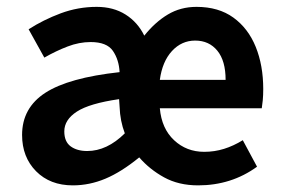

<svg xmlns="http://www.w3.org/2000/svg" viewBox="-20 -541 844 573"><path d="M197.3 12.2Q129.4 12.2 87.6 -30Q45.9 -72.3 45.9 -138.2Q45.9 -219.2 115.5 -264.2Q185.1 -309.1 336.9 -325.7Q335 -362.8 316.9 -389.2Q298.8 -415.5 250.5 -415.5Q216.3 -415.5 181.9 -402.3Q147.5 -389.2 112.3 -369.1L65.4 -453.6Q109.4 -481.9 161.1 -501.2Q212.9 -520.5 268.6 -520.5Q318.4 -520.5 354.7 -497.6Q391.1 -474.6 410.6 -434.6Q442.9 -475.1 481 -497.8Q519 -520.5 566.4 -520.5Q632.3 -520.5 676.5 -488.5Q720.7 -456.5 743.2 -401.1Q765.6 -345.7 765.6 -275.4Q765.6 -256.8 764.2 -241.9Q762.7 -227.1 761.2 -217.8H457Q462.4 -157.2 499.5 -122.6Q536.6 -87.9 589.4 -87.9Q620.1 -87.9 648.4 -96.7Q676.8 -105.5 704.6 -122.6L747.1 -43.5Q670.4 12.2 571.3 12.2Q513.2 12.2 469.7 -11.7Q426.3 -35.6 395.5 -71.3Q342.3 -27.8 294.7 -7.8Q247.1 12.2 197.3 12.2ZM240.2 -90.3Q299.3 -90.3 352.5 -143.1Q338.4 -179.7 336.9 -222.7L335.4 -245.1Q247.1 -232.4 209.5 -208Q171.9 -183.6 171.9 -148.9Q171.9 -118.2 190.9 -104.2Q210 -90.3 240.2 -90.3ZM457 -302.7H653.3Q653.3 -359.4 628.7 -389.6Q604 -419.9 562.5 -419.9Q522 -419.9 493.2 -388.7Q464.4 -357.4 457 -302.7Z"/></svg>

Font: Akatab ExtraBold
Style: Regular
Weight: 800
Designer: SIL International
Foundry: SIL International
Version: Version 3.000